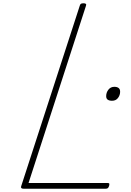

<svg xmlns="http://www.w3.org/2000/svg" viewBox="-20 -1150 797 1170"><path d="M124 0Q104 0 109 -15L466 -1115Q468 -1123 472.5 -1126.5Q477 -1130 489 -1130Q499 -1130 503 -1126.5Q507 -1123 504 -1115L154 -35H634Q645 -35 646 -30.5Q647 -26 645 -18Q642 -8 637.5 -4Q633 0 624 0ZM663 -536Q646 -536 636.5 -542.5Q627 -549 627 -564Q627 -586 640.5 -603.5Q654 -621 677 -621Q693 -621 702.5 -614Q712 -607 712 -591Q712 -570 699 -553Q686 -536 663 -536Z"/></svg>

Font: Playwrite CU Thin
Style: Regular
Weight: 250
Designer: Veronika Burian, José Scaglione
Foundry: TypeTogether
Version: Version 1.002